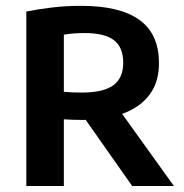

<svg xmlns="http://www.w3.org/2000/svg" viewBox="-20 -622 616 642"><path d="M68 0V-583.5Q108.5 -591.5 154.5 -597Q200.5 -602.5 251 -602.5Q381.5 -602.5 446.5 -555.2Q511.5 -508 511.5 -411.5Q512 -349 480.8 -306.5Q449.5 -264 392 -242.5Q334.5 -221 256 -221Q240 -221 224 -221.5Q208 -222 193.5 -223V0ZM422 0 229 -274.5H364.5L561.5 0ZM254 -312.5Q325.5 -312.5 358.8 -336.8Q392 -361 392 -412Q392 -464 360.8 -487.8Q329.5 -511.5 263.5 -511.5Q243.5 -511.5 226.8 -510.2Q210 -509 193.5 -506V-315Q211 -313.5 223.8 -313Q236.5 -312.5 254 -312.5Z"/></svg>

Font: Encode Sans SC SemiCondensed SemiBold
Style: Regular
Weight: 600
Width: 4
Designer: Multiple Designers
Foundry: Impallari Type
Version: Version 3.002